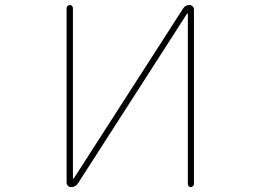

<svg xmlns="http://www.w3.org/2000/svg" viewBox="-20 -773 1040 770"><path d="M733.4 -35.2V-717.8Q733.4 -718.8 732.4 -718.8Q731.4 -718.8 730.5 -718.8L293 -38.1Q283.2 -22.5 264.6 -22.5Q257.8 -22.5 252.4 -27.8Q247.1 -33.2 247.1 -41V-740.2Q247.1 -745.1 251 -749Q254.9 -752.9 260.3 -752.9Q265.6 -752.9 269 -749Q272.5 -745.1 272.5 -740.2V-57.6Q272.5 -56.6 273.4 -56.6Q274.4 -56.6 275.4 -56.6L713.9 -738.3Q722.7 -752.9 740.2 -752.9Q747.1 -752.9 752.4 -747.6Q757.8 -742.2 757.8 -735.4V-35.2Q757.8 -30.3 753.9 -26.4Q750 -22.5 745.1 -22.5Q740.2 -22.5 736.8 -26.4Q733.4 -30.3 733.4 -35.2Z"/></svg>

Font: Rounded-L Mgen+ 2m thin
Style: Regular
Weight: 100
Designer: [Source Han Sans]
Ryoko NISHIZUKA  (kana & ideographs); Paul D. Hunt (Latin, Greek & Cyrillic); Wenlong ZHANG  (bopomofo
Version: Version 1.059.20150602